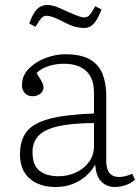

<svg xmlns="http://www.w3.org/2000/svg" viewBox="-20 -734 560 768"><path d="M202 14Q138 14 99 -19.5Q60 -53 60 -117Q60 -174 87 -208Q114 -242 179 -259Q244 -276 356 -280V-361Q356 -404 341 -429.5Q326 -455 299.5 -467Q273 -479 236 -479Q202 -479 172.5 -469Q143 -459 126 -442Q137 -425 143 -414.5Q149 -404 151.5 -397.5Q154 -391 154 -385Q154 -369 141 -359Q128 -349 110 -349Q92 -349 80 -361Q68 -373 68 -394Q68 -431 94.5 -458.5Q121 -486 161 -501.5Q201 -517 242 -517Q303 -517 339 -496.5Q375 -476 390 -438.5Q405 -401 405 -349V-89Q405 -58 418 -42Q431 -26 456 -26Q468 -26 482 -29.5Q496 -33 509 -39L520 -15Q504 -1 483 6.5Q462 14 439 14Q407 14 385.5 -7.5Q364 -29 361 -75Q343 -45 318.5 -25.5Q294 -6 265 4Q236 14 202 14ZM214 -29Q250 -29 282.5 -43.5Q315 -58 335.5 -85.5Q356 -113 356 -150V-242Q267 -241 213 -229Q159 -217 134.5 -191.5Q110 -166 110 -126Q110 -73 138 -51Q166 -29 214 -29ZM316 -622Q301 -622 282.5 -626.5Q264 -631 239 -644Q222 -653 208 -659Q194 -665 184 -668Q174 -671 167 -671Q154 -671 145 -661Q136 -651 122 -627L97 -640Q108 -670 119 -686Q130 -702 142.5 -708Q155 -714 168 -714Q185 -714 202.5 -708Q220 -702 251 -687Q280 -674 295 -669Q310 -664 317 -664Q328 -664 336.5 -672Q345 -680 361 -709L386 -696Q374 -665 362.5 -649Q351 -633 340 -627.5Q329 -622 316 -622Z"/></svg>

Font: Literata ExtraLight
Style: Regular
Weight: 250
Designer: Latin by Veronika Burian and Jose Scaglione. Greek by Irene Vlachou. Cyrillic by Vera Evstafieva.
Foundry: TypeTogether
Version: Version 3.103;gftools[0.9.29]